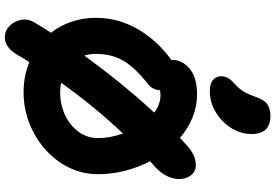

<svg xmlns="http://www.w3.org/2000/svg" viewBox="-193 -863 1144 798"><g transform="rotate(90 379.0 -464.0)"><path d="M135 88Q108 88 88 68.5Q68 49 62.5 20.5Q57 -8 74 -36Q94 -70 116 -104Q87 -141 70.5 -188.5Q54 -236 54 -290Q54 -348 71 -398Q88 -448 115.5 -488Q143 -528 173 -557Q203 -586 229 -604V-608Q229 -650 266 -680.5Q303 -711 372 -711Q423 -711 469 -692Q515 -673 553 -640Q565 -651 576 -661Q602 -686 623.5 -696Q645 -706 666 -706Q690 -706 705 -690Q720 -674 723.5 -648.5Q727 -623 715 -593.5Q703 -564 673 -536Q661 -526 650 -516Q676 -466 690 -411Q704 -356 704 -300Q704 -236 677 -180Q650 -124 602.5 -81.5Q555 -39 493.5 -14.5Q432 10 363 10Q296 10 238 -14Q222 11 207 37Q177 88 135 88ZM204 -290Q204 -264 211 -242Q268 -321 328 -394.5Q388 -468 448 -533Q413 -559 377 -559Q365 -559 355 -557Q353 -525 328 -506Q263 -455 233.5 -406.5Q204 -358 204 -290ZM554 -300Q554 -349 535 -403Q421 -283 324 -146Q343 -142 363 -142Q415 -142 458.5 -162.5Q502 -183 528 -219Q554 -255 554 -300ZM359 -764Q328 -764 312.5 -777Q297 -790 297 -811Q297 -828 305 -841Q313 -854 330 -869Q352 -889 363 -909Q374 -929 384 -958Q396 -992 415 -1004Q434 -1016 461 -1016Q537 -1016 537 -938Q537 -892 511.5 -852Q486 -812 445 -788Q404 -764 359 -764Z"/></g></svg>

Font: Shantell Sans Normal
Style: Bold
Weight: 700
Designer: Stephen Nixon, Anya Danilova, Shantell Martin
Foundry: Arrow Type
Version: Version 1.009;[a7da0bfa3]